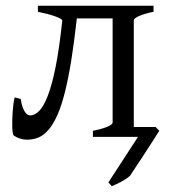

<svg xmlns="http://www.w3.org/2000/svg" viewBox="-20 -474 586 665"><path d="M443.4 -34.2H519L531.7 -21Q529.3 -17.6 522.5 -6.6Q515.6 4.4 505.9 19.5Q496.1 34.7 484.9 52Q473.6 69.3 463.1 85.2Q452.6 101.1 443.8 114.3Q435.1 127.4 430.7 134.3Q424.8 140.1 416.5 145.5Q408.2 150.9 399.4 155.8Q390.6 160.6 382.1 164.3Q373.5 168 367.2 170.9Q363.8 167.5 361.6 164.8Q359.4 162.1 355.5 157.7L458 0H301.8V-21Q334 -27.3 352.1 -35.2Q370.1 -43 370.1 -49.8V-410.2H246.1Q236.8 -326.7 226.6 -263.2Q216.3 -199.7 204.3 -152.8Q192.4 -106 178.5 -75Q164.6 -43.9 148.4 -24.9Q132.3 -5.9 113.8 2Q95.2 9.8 73.2 9.8Q61 9.8 49.1 5.9Q37.1 2 27.3 -4.9Q25.4 -6.3 24.2 -14.2Q22.9 -22 22.5 -33.4Q22 -44.9 22.5 -58.8Q22.9 -72.8 23.9 -86.9Q24.9 -101.1 26.6 -114.3Q28.3 -127.4 30.8 -136.7L51.8 -131.3Q54.2 -113.8 58.3 -102.8Q62.5 -91.8 67.1 -85.2Q71.8 -78.6 76.4 -76.4Q81.1 -74.2 85 -74.2Q101.1 -74.7 116.5 -90.6Q131.8 -106.4 146.2 -144Q160.6 -181.6 173.1 -244.6Q185.5 -307.6 195.8 -403.3Q195.3 -406.2 188.5 -409.9Q181.6 -413.6 170.2 -417.7Q158.7 -421.9 143.6 -425.8Q128.4 -429.7 111.3 -433.1V-454.1H511.7V-433.1Q478.5 -426.3 460.9 -418.2Q443.4 -410.2 443.4 -403.3Z"/></svg>

Font: Gentium Unicode
Style: Regular
Weight: 400
Version: Version 1.009